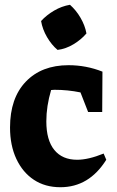

<svg xmlns="http://www.w3.org/2000/svg" viewBox="-20 -773 488 804"><path d="M233 11Q169 11 122 -20Q75 -51 48.5 -107.5Q22 -164 22 -239Q22 -362 88 -431Q154 -500 267 -500Q341 -500 409 -473L408 -304H349L317 -386Q264 -397 208 -397Q201 -397 194 -396Q174 -328 174 -265Q174 -186 207.5 -145Q241 -104 303 -104Q350 -104 414 -130L425 -104Q353 11 233 11ZM273 -753Q299 -730 317.5 -698Q336 -666 342 -633Q320 -607 287.5 -587.5Q255 -568 221 -564Q196 -585 177 -617.5Q158 -650 152 -685Q175 -710 206.5 -728.5Q238 -747 273 -753Z"/></svg>

Font: Piazzolla
Style: Bold
Weight: 700
Designer: Juan Pablo del Peral
Foundry: Huerta Tipografica
Version: Version 1.330